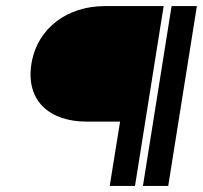

<svg xmlns="http://www.w3.org/2000/svg" viewBox="-20 -600 666 630"><path d="M83 -390C64 -268 144 -201 264 -201H374L340 10H423L517 -580H324C201 -580 102 -508 83 -390ZM449 10H532L626 -580H543Z"/></svg>

Font: Charger Pro
Style: BdNarObl
Weight: 700
Designer: Jasper
Foundry: Cannot Into Space Fonts
Version: Version 1.09